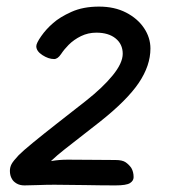

<svg xmlns="http://www.w3.org/2000/svg" viewBox="-20 -558 517 582"><path d="M385 -21Q385 -37 378 -49Q371 -59 361 -66Q351 -73 330 -73Q296 -73 260.5 -73.5Q225 -74 185 -74Q160 -74 136.5 -70Q113 -66 92 -60L110 -43Q131 -70 175.5 -105Q220 -140 283 -189Q365 -254 400.5 -306.5Q436 -359 436 -411Q436 -444 416.5 -473Q397 -502 362 -520Q327 -538 280 -538Q232 -538 196.5 -522Q161 -506 141 -488Q120 -470 105 -448.5Q90 -427 90 -418Q90 -403 108.5 -391Q127 -379 144 -379Q155 -379 165 -394Q175 -409 188 -422Q204 -438 225.5 -448.5Q247 -459 272 -459Q309 -459 330.5 -441.5Q352 -424 352 -395Q352 -367 322 -330Q292 -293 240 -252Q194 -216 152.5 -183.5Q111 -151 80.5 -126Q50 -101 37 -88Q20 -70 15 -60.5Q10 -51 10 -40Q10 -26 16 -16Q20 -8 30 -2Q40 4 54 4Q71 4 95.5 3Q120 2 145 2Q187 2 237.5 3Q288 4 330 4Q363 4 374 -3Q385 -10 385 -21Z"/></svg>

Font: Lisu Bosa Medium
Style: Italic
Weight: 500
Italic angle: -19°
Designer: David Morse, Annie Olsen, Victor Gaultney, Frank Grießhammer (Latin)
Foundry: SIL International
Version: Version 2.000